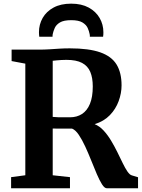

<svg xmlns="http://www.w3.org/2000/svg" viewBox="-20 -1009 762 1029"><path d="M39.5 0V-59.6L115.7 -69.7V-667.9L42.2 -681.7V-743H186Q218.7 -743 246 -744.8Q273.4 -746.6 299.2 -748.3Q325.1 -749.9 353.9 -749.9Q456.2 -749.9 517.2 -728.5Q578.1 -707 604.8 -663.1Q631.5 -619.2 631.5 -551.7Q631.5 -509.4 615.9 -467Q600.4 -424.5 568.5 -391.6Q536.6 -358.7 487.3 -343.6Q513.6 -332.9 535.2 -309.5Q556.8 -286.1 575 -255.9Q593.1 -225.7 608.6 -194.4Q624 -163.1 637.3 -135.5Q650.6 -108 662.9 -89.9Q675.2 -71.9 687.2 -68.9L719.8 -59V0H552.6Q540.1 0 526.7 -21.1Q513.4 -42.1 498.9 -75.9Q484.4 -109.7 469 -148.5Q453.5 -187.4 436.8 -223.7Q420 -260.1 402.4 -286.2Q384.9 -312.3 365.9 -319.9Q355.8 -319.9 341.5 -319.9Q327.1 -319.9 312 -319.9Q297 -319.9 283.8 -319.9Q270.6 -320 262.5 -320.1V-69.7L355 -59.6V0ZM355.2 -380.4Q392.1 -380.4 419.6 -398.2Q447 -416 462.1 -452.6Q477.2 -489.2 477.2 -545.5Q477.2 -591.8 463.9 -623.6Q450.5 -655.5 419.6 -671.9Q388.7 -688.2 335.7 -688.2Q321.7 -688.2 308.7 -687.4Q295.6 -686.6 284 -685.5Q272.4 -684.3 262.5 -683.3V-382.5Q272.8 -381.2 291.3 -380.7Q309.9 -380.3 328.2 -380.4Q346.4 -380.4 355.2 -380.4ZM361.5 -989.4Q416.9 -989.4 455.4 -968.4Q493.9 -947.4 514 -912.5Q534.1 -877.6 534.1 -836Q534.1 -829.9 533.8 -823.9Q533.5 -817.9 532.5 -812.3H461.5Q461.5 -814.6 461.5 -818.3Q461.5 -822.1 460.5 -826Q457.6 -841.8 449.8 -859.2Q441.9 -876.5 421.7 -888.7Q401.4 -900.9 361.5 -900.9Q321.5 -900.9 301.3 -888.7Q281.1 -876.5 273.4 -859Q265.7 -841.5 262.5 -826Q262 -822.1 261.7 -818.3Q261.5 -814.6 261.5 -812.3H190.4Q189.8 -817.9 189.3 -824.1Q188.8 -830.3 188.8 -836.4Q188.8 -877.9 208.7 -912.9Q228.7 -947.8 267.3 -968.6Q306 -989.4 361.5 -989.4Z"/></svg>

Font: Merriweather 7pt Light
Style: Regular
Weight: 300
Designer: Eben Sorkin
Foundry: Eben Sorkin
Version: Version 2.200;gftools[0.9.31]